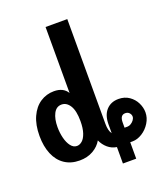

<svg xmlns="http://www.w3.org/2000/svg" viewBox="-154 -842 907 1059"><g transform="rotate(-20 300.0 -313.0)"><path d="M296.5 -53Q279 -22 245 -2.5Q211 17 165.5 17Q114.5 17 77.8 -7.8Q41 -32.5 21.8 -78.5Q2.5 -124.5 2.5 -186Q2.5 -251 23.5 -297.2Q44.5 -343.5 80.5 -367.2Q116.5 -391 161 -391Q216.5 -391 239.5 -352V-739.5H367V-124Q367 -84 382 -64.5V-115Q382 -169.5 409 -199.2Q436 -229 481 -229Q517 -229 543.2 -210.8Q569.5 -192.5 583 -164.8Q596.5 -137 596.5 -109.5Q596.5 -77 578.2 -47.5Q560 -18 531.5 -0.2Q503 17.5 475.5 17.5H461V114H383V17.5Q353.5 13 331.2 -6Q309 -25 296.5 -53ZM243 -186.5Q243 -247 224 -277.2Q205 -307.5 175.5 -307.5Q144.5 -307.5 128.5 -276.5Q112.5 -245.5 112.5 -198Q112.5 -164.5 120.2 -133.5Q128 -102.5 143 -83Q158 -63.5 178.5 -63.5Q194.5 -63.5 209.2 -76Q224 -88.5 233.5 -116.2Q243 -144 243 -186.5ZM522 -111.5Q522 -123 513.2 -132.8Q504.5 -142.5 489.5 -142.5Q459 -142.5 459 -99V-68.5H477Q486.5 -68.5 497 -75Q507.5 -81.5 514.8 -91.5Q522 -101.5 522 -111.5Z"/></g></svg>

Font: JuliaMono Black
Style: Regular
Weight: 900
Monospace: yes
Designer: cormullion
Foundry: corm
Version: Version 0.054; ttfautohint (v1.8.4)